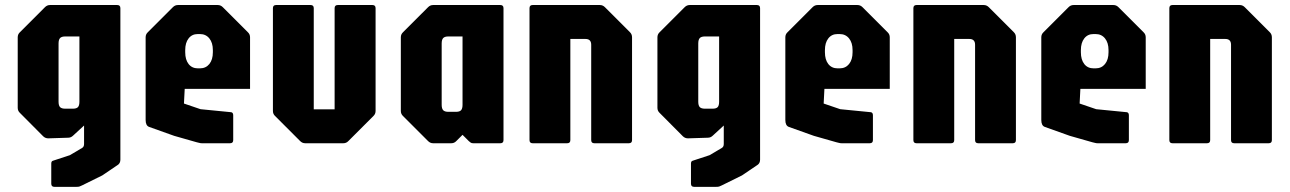

<svg xmlns="http://www.w3.org/2000/svg" viewBox="-20 -570 5132 764"><path d="M196.5 173.5Q184 173.5 184 161V81Q184 71 191 69.5L258 47.5L307 18.5Q314.5 14 314.5 3V-70.5L271 -30.5Q262.5 -22 251 -22L172 -19.5Q160.5 -19.5 152 -27.5L59 -121Q50.5 -129 50.5 -141V-421.5Q50.5 -433.5 59 -441.5L159 -541.5Q167.5 -550 179 -550H446.5Q459 -550 459 -537.5V65Q459 78 450.5 85L387 128L307 167.5Q300 171 296.2 172.2Q292.5 173.5 284 173.5ZM240 -137.5H269.5Q284.5 -137.5 290.2 -143.8Q296 -150 296 -165.5V-425H240.5Q225 -425 219 -418.5Q213 -412 213 -397V-165.5Q213 -150 219 -143.8Q225 -137.5 240 -137.5Z M783 0Q778 0 772.8 -1.5Q767.5 -3 762.5 -4L673 -29.5L573.5 -65Q559.5 -70 559.5 -92.5V-421.5Q559.5 -433.5 568 -441.5L668 -541.5Q676.5 -550 688 -550H846.5Q858 -550 866.5 -541.5L966.5 -441.5Q975 -433.5 975 -421.5V-216.5H715L712 -158L778 -135.5L900 -123.5Q908 -122 908 -111V-12.5Q908 0 895.5 0ZM767.5 -298H775.5Q799 -298 813 -315.2Q827 -332.5 827 -362V-370.5Q827 -400 813 -417.2Q799 -434.5 775.5 -434.5H767Q744 -434.5 730.5 -417.2Q717 -400 717 -370.5V-362Q717 -332.5 730.5 -315.2Q744 -298 767.5 -298Z M1194.5 0Q1183 0 1174.5 -8.5L1074.5 -108.5Q1066 -116.5 1066 -128.5V-537.5Q1066 -550 1078.5 -550H1216Q1228.5 -550 1228.5 -537.5V-135H1311.5V-537.5Q1311.5 -550 1324 -550H1462Q1474.5 -550 1474.5 -537.5V-128.5Q1474.5 -116.5 1466 -108.5L1366 -8.5Q1358 0 1346 0Z M1703.5 0Q1692 0 1683.5 -8.5L1583.5 -108.5Q1575 -116.5 1575 -128.5V-421.5Q1575 -433.5 1583.5 -441.5L1683.5 -541.5Q1692 -550 1703.5 -550H1971Q1983.5 -550 1983.5 -537.5V-12.5Q1983.5 0 1971 0H1863Q1856.5 0 1853 -2.5Q1849.5 -5 1845.5 -8.5L1820.5 -33.5L1795.5 -8.5Q1787.5 0 1775.5 0ZM1764.5 -125H1794Q1809 -125 1814.8 -131.5Q1820.5 -138 1820.5 -153V-425H1765Q1749.5 -425 1743.5 -418.5Q1737.5 -412 1737.5 -397V-153Q1737.5 -138 1743.5 -131.5Q1749.5 -125 1764.5 -125Z M2099.5 0Q2087 0 2087 -12.5V-537.5Q2087 -550 2099.5 -550H2367Q2378.5 -550 2387 -541.5L2487 -441.5Q2495 -433.5 2495 -421.5V-12.5Q2495 0 2482.5 0H2345Q2332.5 0 2332.5 -12.5V-392Q2332.5 -415 2309.5 -415H2249.5V-12.5Q2249.5 0 2237 0Z M2742 173.5Q2729.5 173.5 2729.5 161V81Q2729.5 71 2736.5 69.5L2803.5 47.5L2852.5 18.5Q2860 14 2860 3V-70.5L2816.5 -30.5Q2808 -22 2796.5 -22L2717.5 -19.5Q2706 -19.5 2697.5 -27.5L2604.5 -121Q2596 -129 2596 -141V-421.5Q2596 -433.5 2604.5 -441.5L2704.5 -541.5Q2713 -550 2724.5 -550H2992Q3004.5 -550 3004.5 -537.5V65Q3004.5 78 2996 85L2932.5 128L2852.5 167.5Q2845.5 171 2841.8 172.2Q2838 173.5 2829.5 173.5ZM2785.5 -137.5H2815Q2830 -137.5 2835.8 -143.8Q2841.5 -150 2841.5 -165.5V-425H2786Q2770.5 -425 2764.5 -418.5Q2758.5 -412 2758.5 -397V-165.5Q2758.5 -150 2764.5 -143.8Q2770.5 -137.5 2785.5 -137.5Z M3328.5 0Q3323.5 0 3318.2 -1.5Q3313 -3 3308 -4L3218.5 -29.5L3119 -65Q3105 -70 3105 -92.5V-421.5Q3105 -433.5 3113.5 -441.5L3213.5 -541.5Q3222 -550 3233.5 -550H3392Q3403.5 -550 3412 -541.5L3512 -441.5Q3520.5 -433.5 3520.5 -421.5V-216.5H3260.5L3257.5 -158L3323.5 -135.5L3445.5 -123.5Q3453.5 -122 3453.5 -111V-12.5Q3453.5 0 3441 0ZM3313 -298H3321Q3344.5 -298 3358.5 -315.2Q3372.5 -332.5 3372.5 -362V-370.5Q3372.5 -400 3358.5 -417.2Q3344.5 -434.5 3321 -434.5H3312.5Q3289.5 -434.5 3276 -417.2Q3262.5 -400 3262.5 -370.5V-362Q3262.5 -332.5 3276 -315.2Q3289.5 -298 3313 -298Z M3627 0Q3614.5 0 3614.5 -12.5V-537.5Q3614.5 -550 3627 -550H3894.5Q3906 -550 3914.5 -541.5L4014.5 -441.5Q4022.5 -433.5 4022.5 -421.5V-12.5Q4022.5 0 4010 0H3872.5Q3860 0 3860 -12.5V-392Q3860 -415 3837 -415H3777V-12.5Q3777 0 3764.5 0Z M4347 0Q4342 0 4336.8 -1.5Q4331.5 -3 4326.5 -4L4237 -29.5L4137.5 -65Q4123.5 -70 4123.5 -92.5V-421.5Q4123.5 -433.5 4132 -441.5L4232 -541.5Q4240.5 -550 4252 -550H4410.5Q4422 -550 4430.5 -541.5L4530.5 -441.5Q4539 -433.5 4539 -421.5V-216.5H4279L4276 -158L4342 -135.5L4464 -123.5Q4472 -122 4472 -111V-12.5Q4472 0 4459.5 0ZM4331.5 -298H4339.5Q4363 -298 4377 -315.2Q4391 -332.5 4391 -362V-370.5Q4391 -400 4377 -417.2Q4363 -434.5 4339.5 -434.5H4331Q4308 -434.5 4294.5 -417.2Q4281 -400 4281 -370.5V-362Q4281 -332.5 4294.5 -315.2Q4308 -298 4331.5 -298Z M4645.5 0Q4633 0 4633 -12.5V-537.5Q4633 -550 4645.5 -550H4913Q4924.5 -550 4933 -541.5L5033 -441.5Q5041 -433.5 5041 -421.5V-12.5Q5041 0 5028.5 0H4891Q4878.5 0 4878.5 -12.5V-392Q4878.5 -415 4855.5 -415H4795.5V-12.5Q4795.5 0 4783 0Z"/></svg>

Font: Jaro 24pt
Style: Regular
Weight: 400
Designer: Agyei Archer, Celine Hurka, Mirko Velimirović
Version: Version 1.000